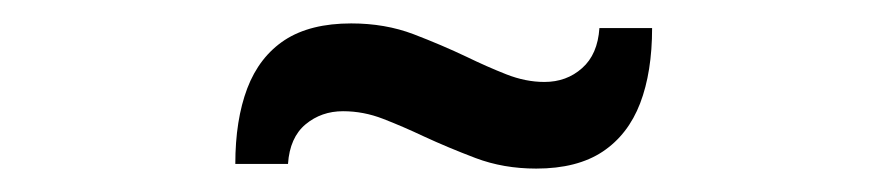

<svg xmlns="http://www.w3.org/2000/svg" viewBox="-20 -928 748 164"><path d="M438 -784Q410 -784 386.2 -793Q362.5 -802 342 -811.5Q324 -820 307.2 -826.5Q290.5 -833 273 -833Q254.5 -833 241 -821.8Q227.5 -810.5 226 -788H181Q181 -825.5 191.2 -852.5Q201.5 -879.5 223.2 -893.8Q245 -908 280 -908Q309 -908 333.2 -898.8Q357.5 -889.5 378.5 -879.5Q396 -871 412.5 -864.5Q429 -858 445 -858Q464 -858 477.2 -869.8Q490.5 -881.5 492 -904H537Q537 -866.5 526.8 -839.8Q516.5 -813 494.8 -798.5Q473 -784 438 -784Z"/></svg>

Font: Undotted
Style: Regular
Weight: 400
Designer: Delve Withrington, Dave Bailey, Thomas Jockin
Foundry: Delve Fonts LLC
Version: Version 4.000